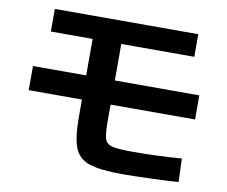

<svg xmlns="http://www.w3.org/2000/svg" viewBox="-79 -803 1097 927"><g transform="rotate(10 469.0 -339.5)"><path d="M321.9 -210.7V-593.5H117.1V-704.4H820.4V-593.5H462.4V-213.9Q462.4 -151.2 470.5 -127.8Q478.6 -104.5 506.4 -97.4Q534.3 -90.3 607.4 -90.3Q669.1 -90.3 724.3 -92.5Q779.6 -94.7 846.5 -99.5L850.5 15Q805.8 18.3 721.6 21.5Q637.3 24.7 578.2 24.7Q466.9 24.7 414 6.9Q361.1 -10.9 341.5 -59.6Q321.9 -108.3 321.9 -210.7ZM61 -414.5H876.5V-296.2H61Z"/></g></svg>

Font: WEMIX Pretendard Variable
Style: Regular
Weight: 400
Designer: Base glyphs from Inter by Rasmus Andersson; Hangeul glyphs from Noto Sans CJK(Source Han Sans) by Jang Soo-young and Kan
Foundry: Kil Hyung-jin
Version: Version 1.000;Glyphs 3.2 (3208)